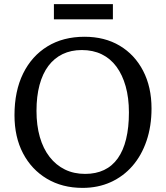

<svg xmlns="http://www.w3.org/2000/svg" viewBox="-20 -891 800 925"><path d="M377.9 14.2Q279.8 14.2 205.8 -30Q131.8 -74.2 90.8 -152.6Q49.8 -231 49.8 -335.9Q49.8 -452.1 91.3 -536.6Q132.8 -621.1 208.5 -667.5Q284.2 -713.9 387.2 -713.9Q484.4 -713.9 556.6 -670.9Q628.9 -627.9 669.4 -550Q710 -472.2 710 -368.2Q710 -283.2 686 -212.6Q662.1 -142.1 618.2 -91.6Q574.2 -41 513.2 -13.4Q452.1 14.2 377.9 14.2ZM390.1 -53.2Q441.9 -53.2 481.4 -72Q521 -90.8 547.6 -128.4Q574.2 -166 587.6 -221.4Q601.1 -276.9 601.1 -349.1Q601.1 -419.9 585.4 -475.3Q569.8 -530.8 541 -569.8Q512.2 -608.9 470.2 -629.4Q428.2 -649.9 374 -649.9Q322.3 -649.9 281.7 -630.4Q241.2 -610.8 213.1 -573.5Q185.1 -536.1 170.4 -481.4Q155.8 -426.8 155.8 -356.9Q155.8 -287.1 171.9 -231Q188 -174.8 219 -135Q250 -95.2 293 -74.2Q335.9 -53.2 390.1 -53.2ZM239.7 -797.9V-871.1H523.9V-797.9Z"/></svg>

Font: Literata
Style: Regular
Weight: 400
Designer: Latin by Veronika Burian and Jose Scaglione. Greek by Irene Vlachou. Cyrillic by Vera Evstafieva.
Foundry: TypeTogether
Version: Version 3.002